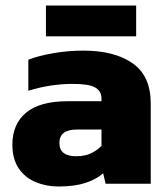

<svg xmlns="http://www.w3.org/2000/svg" viewBox="-20 -668 608 698"><path d="M147 -536V-648H475V-536ZM193 10Q148 10 109.5 -6Q71 -22 48 -56Q25 -90 25 -142Q25 -217 75 -258.5Q125 -300 226 -300H349V-309Q349 -337 326 -350Q303 -363 245 -363Q163 -363 83 -338V-451Q119 -465 173 -474.5Q227 -484 283 -484Q396 -484 462 -438Q528 -392 528 -292V0H364L355 -38Q330 -16 290.5 -3Q251 10 193 10ZM257 -100Q289 -100 311.5 -111Q334 -122 349 -138V-197H258Q196 -197 196 -148Q196 -100 257 -100Z"/></svg>

Font: Kanit
Style: Bold
Weight: 700
Designer: Katatrad Team
Foundry: CadsonDemak
Version: Version 2.000; ttfautohint (v1.8.3)